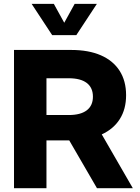

<svg xmlns="http://www.w3.org/2000/svg" viewBox="-20 -997 739 1017"><path d="M683.6 0H493.7L346.7 -253.4H226.1V0H54.2V-732.4H357.4Q449.2 -732.4 514.2 -704.1Q579.1 -675.8 613.5 -622.1Q647.9 -568.4 647.9 -492.7Q647.9 -418.9 614.5 -366.2Q581.1 -313.5 519 -285.2ZM226.1 -387.7H344.2Q406.7 -387.7 439.5 -412.6Q472.2 -437.5 472.2 -484.9Q472.2 -532.7 439.5 -557.6Q406.7 -582.5 344.2 -582.5H226.1ZM384.3 -811H256.3L147.5 -976.6H265.1L320.3 -876.5L375.5 -976.6H493.2Z"/></svg>

Font: Kumbh Sans ExtraBold
Style: Regular
Weight: 800
Version: Version 1.005